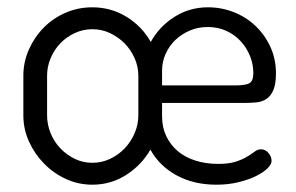

<svg xmlns="http://www.w3.org/2000/svg" viewBox="-20 -499 811 526"><path d="M233 -479Q284 -479 326.5 -453Q369 -427 393 -384Q416 -426 457.5 -452.5Q499 -479 550 -479Q587 -479 621 -465.5Q655 -452 680.5 -427.5Q706 -403 721 -370Q736 -337 736 -298Q736 -269 729 -252.5Q722 -236 710 -228Q698 -220 682.5 -218.5Q667 -217 650 -217H424V-180Q424 -150 435.5 -126Q447 -102 467 -85Q487 -68 515.5 -59Q544 -50 578 -50Q607 -50 625.5 -56Q644 -62 656.5 -69.5Q669 -77 677.5 -83.5Q686 -90 695 -90Q707 -90 715.5 -80Q724 -70 724 -58Q724 -49 713 -38Q702 -27 682 -17Q662 -7 634 0Q606 7 573 7Q511 7 464 -18.5Q417 -44 392 -89Q368 -47 326 -20Q284 7 233 7Q195 7 161 -8.5Q127 -24 101 -50.5Q75 -77 59.5 -111Q44 -145 44 -183V-292Q44 -329 59 -363Q74 -397 99.5 -423Q125 -449 159.5 -464Q194 -479 233 -479ZM359 -292Q359 -316 349 -339Q339 -362 322 -379.5Q305 -397 282 -408Q259 -419 233 -419Q207 -419 184 -408Q161 -397 144.5 -379.5Q128 -362 118.5 -339Q109 -316 109 -292V-183Q109 -158 118.5 -134.5Q128 -111 145 -93Q162 -75 184.5 -64Q207 -53 233 -53Q259 -53 282 -64Q305 -75 322 -93Q339 -111 349 -134.5Q359 -158 359 -183ZM624 -265Q654 -265 664 -271.5Q674 -278 674 -299Q674 -323 665 -345.5Q656 -368 639.5 -386Q623 -404 600 -414.5Q577 -425 549 -425Q523 -425 500.5 -415.5Q478 -406 461 -390Q444 -374 434 -352Q424 -330 424 -306V-265Z"/></svg>

Font: Dosis
Style: Book
Weight: 400
Designer: EdgarTolentino, PabloImpallari, IginoMarini
Foundry: EdgarTolentino, PabloImpallari, IginoMarini
Version: Version 1.007